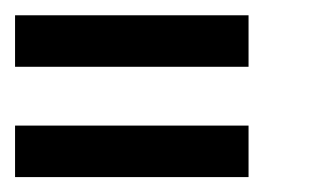

<svg xmlns="http://www.w3.org/2000/svg" viewBox="-20 -284 411 255"><path d="M0 -195.3V-263.7H310.1V-195.3ZM0 -48.8V-117.2H310.1V-48.8Z"/></svg>

Font: Gasq
Style: Regular
Weight: 400
Designer: Husham Jawad
Version: Version 1.00;December 29, 2020;FontCreator 13.0.0.2683 32-bi